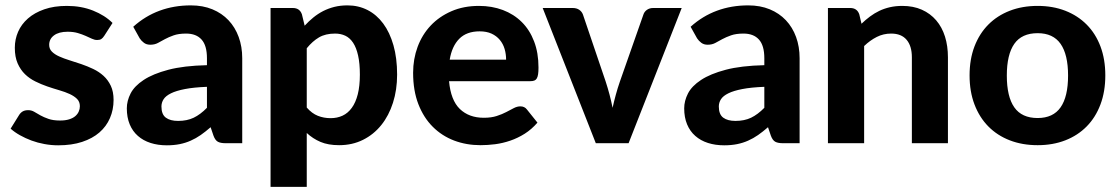

<svg xmlns="http://www.w3.org/2000/svg" viewBox="-20 -546 4264 732"><path d="M377.5 -409.5Q372 -401 366.2 -397.2Q360.5 -393.5 350.5 -393.5Q340.5 -393.5 330 -398.5Q319.5 -403.5 306.5 -409.2Q293.5 -415 276.8 -420Q260 -425 238 -425Q204.5 -425 186 -411.2Q167.5 -397.5 167.5 -375Q167.5 -359.5 178 -349Q188.5 -338.5 205.8 -330.8Q223 -323 245 -316.2Q267 -309.5 290.2 -301.5Q313.5 -293.5 335.5 -283Q357.5 -272.5 374.8 -256.8Q392 -241 402.5 -218.8Q413 -196.5 413 -165Q413 -127.5 399.2 -95.8Q385.5 -64 359 -41Q332.5 -18 293 -5Q253.5 8 202 8Q175.5 8 149.5 3.2Q123.5 -1.5 100 -10.2Q76.5 -19 56 -30.5Q35.5 -42 20.5 -55.5L52.5 -107Q58 -116 66.2 -121Q74.5 -126 87.5 -126Q100 -126 110.5 -119.8Q121 -113.5 134 -106.2Q147 -99 164.8 -92.8Q182.5 -86.5 209 -86.5Q229 -86.5 243.5 -91Q258 -95.5 267 -103.2Q276 -111 280.2 -120.8Q284.5 -130.5 284.5 -141Q284.5 -158 273.8 -168.8Q263 -179.5 245.8 -187.5Q228.5 -195.5 206 -202Q183.5 -208.5 160.2 -216.5Q137 -224.5 114.8 -235.5Q92.5 -246.5 75.2 -263.2Q58 -280 47.2 -304.5Q36.5 -329 36.5 -364Q36.5 -396 49 -424.8Q61.5 -453.5 86.5 -475.5Q111.5 -497.5 148.8 -510.5Q186 -523.5 235 -523.5Q290 -523.5 335 -505.5Q380 -487.5 409 -458.5Z M840.5 0Q821 0 810.8 -5.5Q800.5 -11 794 -28.5L783 -61Q763.5 -44 745.2 -31.2Q727 -18.5 707.2 -9.8Q687.5 -1 665.2 3.5Q643 8 616 8Q582 8 554 -1Q526 -10 505.8 -27.8Q485.5 -45.5 474.5 -72Q463.5 -98.5 463.5 -133Q463.5 -161.5 478 -189.8Q492.5 -218 527.8 -241.2Q563 -264.5 621.8 -280Q680.5 -295.5 769 -297.5V-324Q769 -372.5 748.5 -395.2Q728 -418 689.5 -418Q661 -418 642 -411.2Q623 -404.5 608.8 -396.8Q594.5 -389 582 -382.2Q569.5 -375.5 553 -375.5Q538.5 -375.5 528.8 -382.8Q519 -390 512.5 -400L488 -444Q533.5 -485 588.5 -505.2Q643.5 -525.5 707.5 -525.5Q753.5 -525.5 789.8 -510.5Q826 -495.5 851.2 -468.8Q876.5 -442 890 -405Q903.5 -368 903.5 -324V0ZM659 -85Q693 -85 718.5 -97.2Q744 -109.5 769 -135V-215Q718.5 -213 685 -206.5Q651.5 -200 631.8 -190.2Q612 -180.5 603.8 -167.8Q595.5 -155 595.5 -140Q595.5 -110 612.2 -97.5Q629 -85 659 -85Z M1011.5 166.5V-515.5H1096.5Q1122.5 -515.5 1131 -491.5L1141.5 -448Q1157 -465 1174.5 -479.2Q1192 -493.5 1212 -503.8Q1232 -514 1255 -519.8Q1278 -525.5 1305 -525.5Q1346.5 -525.5 1381.2 -507.8Q1416 -490 1441 -456.2Q1466 -422.5 1480 -373.5Q1494 -324.5 1494 -261.5Q1494 -203.5 1478.2 -154.2Q1462.5 -105 1433.5 -69Q1404.5 -33 1363.8 -12.8Q1323 7.5 1273 7.5Q1231 7.5 1201.8 -5Q1172.5 -17.5 1149.5 -39V166.5ZM1257.5 -418Q1221 -418 1196.2 -403.5Q1171.5 -389 1149.5 -362V-136Q1169 -113.5 1191.8 -104.5Q1214.5 -95.5 1240.5 -95.5Q1265.5 -95.5 1286 -105Q1306.5 -114.5 1321.2 -134.8Q1336 -155 1344 -186.5Q1352 -218 1352 -261.5Q1352 -304.5 1345.2 -334.5Q1338.5 -364.5 1326.2 -383Q1314 -401.5 1296.5 -409.8Q1279 -418 1257.5 -418Z M1806 -523.5Q1855.5 -523.5 1897.2 -507.8Q1939 -492 1969.2 -462Q1999.5 -432 2016.2 -388.2Q2033 -344.5 2033 -288.5Q2033 -273 2031.5 -263Q2030 -253 2026.5 -247Q2023 -241 2017 -238.8Q2011 -236.5 2001.5 -236.5H1692Q1698.5 -164 1733.2 -130.5Q1768 -97 1824.5 -97Q1853 -97 1873.8 -103.8Q1894.5 -110.5 1910.2 -118.8Q1926 -127 1938.8 -133.8Q1951.5 -140.5 1964 -140.5Q1980 -140.5 1989 -128.5L2029 -78.5Q2007 -53 1980.5 -36.2Q1954 -19.5 1925.5 -9.8Q1897 0 1868 3.8Q1839 7.5 1812 7.5Q1758 7.5 1711.2 -10.2Q1664.5 -28 1629.8 -62.8Q1595 -97.5 1575 -149Q1555 -200.5 1555 -268.5Q1555 -321 1572.2 -367.5Q1589.5 -414 1622 -448.5Q1654.5 -483 1701 -503.2Q1747.5 -523.5 1806 -523.5ZM1808.5 -426.5Q1759 -426.5 1731 -398.2Q1703 -370 1694.5 -318.5H1909.5Q1909.5 -340 1903.8 -359.5Q1898 -379 1885.5 -394Q1873 -409 1854 -417.8Q1835 -426.5 1808.5 -426.5Z M2049 -515.5H2163.5Q2178.5 -515.5 2188.5 -508.5Q2198.5 -501.5 2202.5 -490.5L2289 -235.5Q2297.5 -209.5 2304 -184.8Q2310.5 -160 2315.5 -135Q2321 -160 2327.8 -184.8Q2334.5 -209.5 2343.5 -235.5L2433 -490.5Q2436.5 -501.5 2446.5 -508.5Q2456.5 -515.5 2470 -515.5H2579L2376.5 0H2251.5Z M2965.5 0Q2946 0 2935.8 -5.5Q2925.5 -11 2919 -28.5L2908 -61Q2888.5 -44 2870.2 -31.2Q2852 -18.5 2832.2 -9.8Q2812.5 -1 2790.2 3.5Q2768 8 2741 8Q2707 8 2679 -1Q2651 -10 2630.8 -27.8Q2610.5 -45.5 2599.5 -72Q2588.5 -98.5 2588.5 -133Q2588.5 -161.5 2603 -189.8Q2617.5 -218 2652.8 -241.2Q2688 -264.5 2746.8 -280Q2805.5 -295.5 2894 -297.5V-324Q2894 -372.5 2873.5 -395.2Q2853 -418 2814.5 -418Q2786 -418 2767 -411.2Q2748 -404.5 2733.8 -396.8Q2719.5 -389 2707 -382.2Q2694.5 -375.5 2678 -375.5Q2663.5 -375.5 2653.8 -382.8Q2644 -390 2637.5 -400L2613 -444Q2658.5 -485 2713.5 -505.2Q2768.5 -525.5 2832.5 -525.5Q2878.5 -525.5 2914.8 -510.5Q2951 -495.5 2976.2 -468.8Q3001.5 -442 3015 -405Q3028.5 -368 3028.5 -324V0ZM2784 -85Q2818 -85 2843.5 -97.2Q2869 -109.5 2894 -135V-215Q2843.5 -213 2810 -206.5Q2776.5 -200 2756.8 -190.2Q2737 -180.5 2728.8 -167.8Q2720.5 -155 2720.5 -140Q2720.5 -110 2737.2 -97.5Q2754 -85 2784 -85Z M3136.5 0V-515.5H3221.5Q3247.5 -515.5 3256 -491.5L3264.5 -455.5Q3280 -470.5 3296.8 -483Q3313.5 -495.5 3332.2 -504.5Q3351 -513.5 3372.8 -518.5Q3394.5 -523.5 3420 -523.5Q3462 -523.5 3494.5 -509Q3527 -494.5 3549.2 -468.5Q3571.5 -442.5 3582.8 -406.5Q3594 -370.5 3594 -327.5V0H3456.5V-327.5Q3456.5 -370.5 3436.5 -394.2Q3416.5 -418 3377.5 -418Q3348 -418 3322.8 -405.2Q3297.5 -392.5 3274.5 -370.5V0Z M3936 -523.5Q3994 -523.5 4041.5 -505Q4089 -486.5 4123 -452.2Q4157 -418 4175.5 -369Q4194 -320 4194 -258.5Q4194 -197 4175.5 -147.8Q4157 -98.5 4123 -64Q4089 -29.5 4041.5 -11Q3994 7.5 3936 7.5Q3877.5 7.5 3829.8 -11Q3782 -29.5 3748 -64Q3714 -98.5 3695.2 -147.8Q3676.5 -197 3676.5 -258.5Q3676.5 -320 3695.2 -369Q3714 -418 3748 -452.2Q3782 -486.5 3829.8 -505Q3877.5 -523.5 3936 -523.5ZM3936 -96Q3995 -96 4023.5 -136.8Q4052 -177.5 4052 -258Q4052 -338 4023.5 -378.8Q3995 -419.5 3936 -419.5Q3875.5 -419.5 3847 -378.8Q3818.5 -338 3818.5 -258Q3818.5 -177.5 3847 -136.8Q3875.5 -96 3936 -96Z"/></svg>

Font: Lato Heavy
Style: Regular
Weight: 800
Designer: Lukasz Dziedzic
Foundry: tyPoland Lukasz Dziedzic
Version: Version 2.007; 2014-02-27